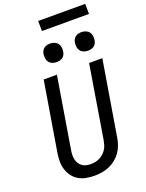

<svg xmlns="http://www.w3.org/2000/svg" viewBox="-202 -1221 1003 1323"><g transform="rotate(-20 300.0 -559.5)"><path d="M255 8Q224 8 194 2.5Q164 -3 139 -17.5Q114 -32 96.5 -55Q79 -78 70 -106.5Q61 -135 61 -165.5Q61 -196 66 -227L150 -735H247L161 -214Q158 -196 157.5 -179Q157 -162 160.5 -146Q164 -130 172.5 -116.5Q181 -103 193.5 -93.5Q206 -84 222 -80Q238 -76 255 -76Q271 -76 288 -79Q305 -82 320.5 -89.5Q336 -97 349.5 -109Q363 -121 372.5 -135.5Q382 -150 387 -166.5Q392 -183 395 -199L483 -735H580L489 -185Q485 -159 475.5 -132.5Q466 -106 450 -83Q434 -60 411 -41.5Q388 -23 362 -12Q336 -1 309 3.5Q282 8 255 8ZM505 -817Q489 -817 474 -823Q459 -829 450 -841Q441 -853 439 -869Q437 -885 439 -901Q441 -913 447 -923.5Q453 -934 462.5 -941Q472 -948 483 -950.5Q494 -953 506 -953Q522 -953 537 -947Q552 -941 561 -929Q570 -917 572.5 -901Q575 -885 572 -869Q570 -857 564.5 -846.5Q559 -836 549 -829Q539 -822 528 -819.5Q517 -817 505 -817ZM275 -817Q259 -817 244 -823Q229 -829 220 -841Q211 -853 209 -869Q207 -885 209 -901Q211 -913 217 -923.5Q223 -934 232.5 -941Q242 -948 253 -950.5Q264 -953 276 -953Q292 -953 307 -947Q322 -941 331 -929Q340 -917 342.5 -901Q345 -885 342 -869Q340 -857 334.5 -846.5Q329 -836 319 -829Q309 -822 298 -819.5Q287 -817 275 -817ZM253 -1053 252 -1127H597L598 -1053Z"/></g></svg>

Font: Iosevka Medium Extended
Style: Italic
Weight: 500
Width: 7
Italic angle: -9°
Monospace: yes
Designer: Belleve Invis
Foundry: Belleve Invis
Version: Version 32.5.0; ttfautohint (v1.8.4)